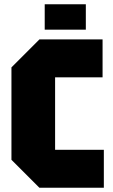

<svg xmlns="http://www.w3.org/2000/svg" viewBox="-20 -886 533 906"><path d="M34 -132V-568L166 -700H464V-521H240V-179H470V0H166ZM191 -746V-866H385V-746Z"/></svg>

Font: Tektur SemiCondensed ExtraBold
Style: Regular
Weight: 800
Width: 4
Designer: Adam Jagosz
Foundry: Adam Jagosz
Version: Version 1.005;gftools[0.9.30]